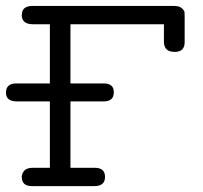

<svg xmlns="http://www.w3.org/2000/svg" viewBox="-28 -631 689 651"><path d="M-7.8 -316.9Q-7.8 -347.7 26.9 -348.1H141.1V-548.8H84Q45.9 -548.8 45.9 -579.8Q45.9 -610.8 82 -610.8H563Q580.1 -610.8 588.6 -603Q597.2 -595.2 597.7 -589.1Q598.1 -583 598.1 -571.8V-490.2Q599.1 -455.1 564.9 -455.1H564Q528.8 -455.1 527.8 -487.8V-548.8H210.9V-348.1H323.2Q358.4 -348.1 357.9 -317.9Q357.9 -287.1 323.2 -287.1H210.9V-62H293.9Q328.1 -62 328.1 -31Q328.1 0 292 0H80.1Q45.9 0 45.9 -30.8Q45.9 -42 53.5 -51.5Q61 -61 80.1 -62H141.1V-287.1H29.8Q-7.8 -287.1 -7.8 -316.9Z"/></svg>

Font: CMU Typewriter Text Variable Width
Style: Medium
Weight: 500
Version: Version 0.7.0